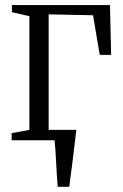

<svg xmlns="http://www.w3.org/2000/svg" viewBox="-20 -542 476 742"><path d="M203 180Q201 156.5 199.5 131.5Q198 106.5 196.8 82.2Q195.5 58 194 36.5Q192.5 15 191 -1L153 -40H275Q272.5 -19 269.8 3Q267 25 264.5 47.5Q262 70 259 92.5Q256 115 253.2 137Q250.5 159 247.5 180ZM25 0V-27.5L93.5 -40V-479.5L26 -495V-522.5H405L409.5 -330H365.5L339.5 -483L168 -486.5V-40L268.5 -27.5V0Z"/></svg>

Font: Merriweather 96pt Light
Style: Regular
Weight: 300
Version: Version 2.100